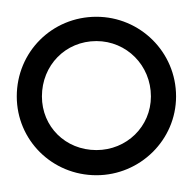

<svg xmlns="http://www.w3.org/2000/svg" viewBox="-208 -826 230 229"><path d="M-93 -617C-41 -617 2 -659 2 -711C2 -764 -41 -806 -93 -806C-146 -806 -188 -764 -188 -711C-188 -659 -146 -617 -93 -617ZM-93 -647C-130 -647 -158 -675 -158 -711C-158 -748 -130 -777 -93 -777C-57 -777 -28 -748 -28 -711C-28 -675 -57 -647 -93 -647Z"/></svg>

Font: Shippori Mincho OTF
Style: Bold
Weight: 800
Designer: FONTDASU
Foundry: FONTDASU / Google Inc. / but / Adobe
Version: Version 3.300;hotconv 1.0.109;makeotfexe 2.5.65596